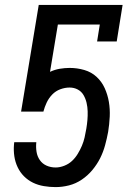

<svg xmlns="http://www.w3.org/2000/svg" viewBox="-20 -755 540 783"><path d="M207 8Q183 8 159 4Q135 0 114.5 -10Q94 -20 78 -36Q62 -52 52 -73Q42 -94 38.5 -117.5Q35 -141 37 -165L38 -175H128V-174Q126 -155 129 -136Q132 -117 142.5 -102Q153 -87 170 -79.5Q187 -72 207 -72Q224 -72 242 -79Q260 -86 273.5 -98.5Q287 -111 297 -127.5Q307 -144 314 -160.5Q321 -177 325 -194.5Q329 -212 332 -230Q335 -248 336.5 -265.5Q338 -283 337.5 -301Q337 -319 333 -336Q329 -353 320.5 -367.5Q312 -382 297 -390Q282 -398 264 -398Q245 -398 226 -391Q207 -384 193 -369.5Q179 -355 170.5 -337Q162 -319 157 -300H66L138 -735H480L456 -586H376L387 -655H216L184 -462Q203 -471 223.5 -474.5Q244 -478 264 -478Q295 -478 324 -469.5Q353 -461 374 -441.5Q395 -422 407 -395.5Q419 -369 424 -339.5Q429 -310 427.5 -279Q426 -248 421 -217Q416 -190 408.5 -162.5Q401 -135 388.5 -110Q376 -85 357 -62Q338 -39 313.5 -22.5Q289 -6 261.5 1Q234 8 207 8Z"/></svg>

Font: Iosevka Slab Medium
Style: Italic
Weight: 500
Italic angle: -9°
Monospace: yes
Designer: Belleve Invis
Foundry: Belleve Invis
Version: Version 11.1.0; ttfautohint (v1.8.3)